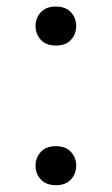

<svg xmlns="http://www.w3.org/2000/svg" viewBox="-20 -541 333 572"><path d="M85.9 -47.4Q85.9 -23.4 101.6 -6.3Q117.2 10.7 146.5 10.7Q175.8 10.7 191.4 -6.3Q207 -23.4 207 -47.4Q207 -71.3 191.4 -88.4Q175.8 -105.5 146.5 -105.5Q117.2 -105.5 101.6 -88.4Q85.9 -71.3 85.9 -47.4ZM85.9 -463.4Q85.9 -439.5 101.6 -422.4Q117.2 -405.3 146.5 -405.3Q175.8 -405.3 191.4 -422.4Q207 -439.5 207 -463.4Q207 -487.3 191.4 -504.4Q175.8 -521.5 146.5 -521.5Q117.2 -521.5 101.6 -504.4Q85.9 -487.3 85.9 -463.4Z"/></svg>

Font: Roboto Flex
Style: wght 400 wdth 100 opsz 14.0 GRAD 0.00 slnt 0.00 XTRA 468 XOPQ 96 YOPQ 79 YTLC 514 YTUC 712 YTAS 750 YTDE -203.00 YTFI 738
Weight: 400
Designer: Berlow after Robertson
Foundry: Google
Version: Version 3.100